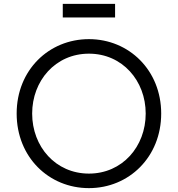

<svg xmlns="http://www.w3.org/2000/svg" viewBox="-20 -959 918 991"><path d="M439 12C646 12 812 -149 812 -373C812 -596 646 -757 439 -757C232 -757 66 -597 66 -373C66 -148 232 12 439 12ZM146 -373C146 -542 266 -682 439 -682C612 -682 732 -542 732 -373C732 -202 611 -63 439 -63C267 -63 146 -202 146 -373ZM304 -869H574V-939H304Z"/></svg>

Font: Mluvka
Style: Regular
Weight: 400
Designer: Modified by Jiří Krblich, Original typeface by Gumpita Rahayu
Foundry: Gumpita Rahayu & Jiří Krblich
Version: Version 2.000;Glyphs 3.1.1 (3134)